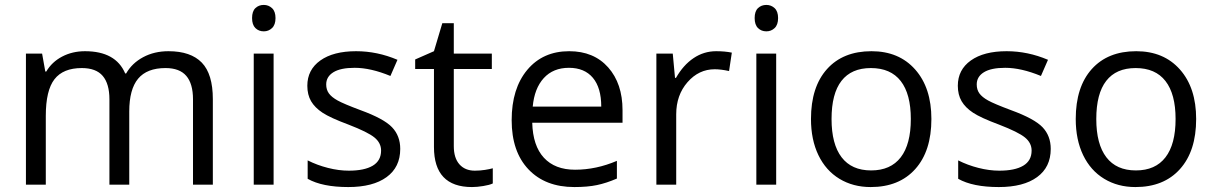

<svg xmlns="http://www.w3.org/2000/svg" viewBox="-20 -754 4960 784"><path d="M768.1 0V-348.1Q768.1 -412.1 740.7 -444.1Q713.4 -476.1 655.8 -476.1Q580.1 -476.1 543.9 -432.6Q507.8 -389.2 507.8 -298.8V0H426.8V-348.1Q426.8 -412.1 399.4 -444.1Q372.1 -476.1 314 -476.1Q237.8 -476.1 202.4 -430.4Q167 -384.8 167 -280.8V0H85.9V-535.2H151.9L165 -461.9H168.9Q191.9 -501 233.6 -522.9Q275.4 -544.9 327.1 -544.9Q452.6 -544.9 491.2 -454.1H495.1Q519 -496.1 564.5 -520.5Q609.9 -544.9 668 -544.9Q758.8 -544.9 804 -498.3Q849.1 -451.7 849.1 -349.1V0Z M1097.2 0H1016.1V-535.2H1097.2ZM1009.3 -680.2Q1009.3 -708 1022.9 -720.9Q1036.6 -733.9 1057.1 -733.9Q1076.7 -733.9 1090.8 -720.7Q1105 -707.5 1105 -680.2Q1105 -652.8 1090.8 -639.4Q1076.7 -626 1057.1 -626Q1036.6 -626 1022.9 -639.4Q1009.3 -652.8 1009.3 -680.2Z M1614.3 -146Q1614.3 -71.3 1558.6 -30.8Q1502.9 9.8 1402.3 9.8Q1295.9 9.8 1236.3 -23.9V-99.1Q1274.9 -79.6 1319.1 -68.4Q1363.3 -57.1 1404.3 -57.1Q1467.8 -57.1 1502 -77.4Q1536.1 -97.7 1536.1 -139.2Q1536.1 -170.4 1509 -192.6Q1481.9 -214.8 1403.3 -245.1Q1328.6 -272.9 1297.1 -293.7Q1265.6 -314.5 1250.2 -340.8Q1234.9 -367.2 1234.9 -403.8Q1234.9 -469.2 1288.1 -507.1Q1341.3 -544.9 1434.1 -544.9Q1520.5 -544.9 1603 -509.8L1574.2 -443.8Q1493.7 -477.1 1428.2 -477.1Q1370.6 -477.1 1341.3 -459Q1312 -440.9 1312 -409.2Q1312 -387.7 1323 -372.6Q1334 -357.4 1358.4 -343.8Q1382.8 -330.1 1452.1 -304.2Q1547.4 -269.5 1580.8 -234.4Q1614.3 -199.2 1614.3 -146Z M1918.9 -57.1Q1940.4 -57.1 1960.4 -60.3Q1980.5 -63.5 1992.2 -66.9V-4.9Q1979 1.5 1953.4 5.6Q1927.7 9.8 1907.2 9.8Q1752 9.8 1752 -153.8V-472.2H1675.3V-511.2L1752 -544.9L1786.1 -659.2H1833V-535.2H1988.3V-472.2H1833V-157.2Q1833 -108.9 1856 -83Q1878.9 -57.1 1918.9 -57.1Z M2325.2 9.8Q2206.5 9.8 2137.9 -62.5Q2069.3 -134.8 2069.3 -263.2Q2069.3 -392.6 2133.1 -468.8Q2196.8 -544.9 2304.2 -544.9Q2404.8 -544.9 2463.4 -478.8Q2522 -412.6 2522 -304.2V-252.9H2153.3Q2155.8 -158.7 2200.9 -109.9Q2246.1 -61 2328.1 -61Q2414.6 -61 2499 -97.2V-24.9Q2456.1 -6.3 2417.7 1.7Q2379.4 9.8 2325.2 9.8ZM2303.2 -477.1Q2238.8 -477.1 2200.4 -435.1Q2162.1 -393.1 2155.3 -318.8H2435.1Q2435.1 -395.5 2400.9 -436.3Q2366.7 -477.1 2303.2 -477.1Z M2904.3 -544.9Q2939.9 -544.9 2968.3 -539.1L2957 -463.9Q2923.8 -471.2 2898.4 -471.2Q2833.5 -471.2 2787.4 -418.5Q2741.2 -365.7 2741.2 -287.1V0H2660.2V-535.2H2727.1L2736.3 -436H2740.2Q2770 -488.3 2812 -516.6Q2854 -544.9 2904.3 -544.9Z M3149.4 0H3068.4V-535.2H3149.4ZM3061.5 -680.2Q3061.5 -708 3075.2 -720.9Q3088.9 -733.9 3109.4 -733.9Q3128.9 -733.9 3143.1 -720.7Q3157.2 -707.5 3157.2 -680.2Q3157.2 -652.8 3143.1 -639.4Q3128.9 -626 3109.4 -626Q3088.9 -626 3075.2 -639.4Q3061.5 -652.8 3061.5 -680.2Z M3783.2 -268.1Q3783.2 -137.2 3717.3 -63.7Q3651.4 9.8 3535.2 9.8Q3463.4 9.8 3407.7 -23.9Q3352.1 -57.6 3321.8 -120.6Q3291.5 -183.6 3291.5 -268.1Q3291.5 -398.9 3356.9 -471.9Q3422.4 -544.9 3538.6 -544.9Q3650.9 -544.9 3717 -470.2Q3783.2 -395.5 3783.2 -268.1ZM3375.5 -268.1Q3375.5 -165.5 3416.5 -111.8Q3457.5 -58.1 3537.1 -58.1Q3616.7 -58.1 3658 -111.6Q3699.2 -165 3699.2 -268.1Q3699.2 -370.1 3658 -423.1Q3616.7 -476.1 3536.1 -476.1Q3456.5 -476.1 3416 -423.8Q3375.5 -371.6 3375.5 -268.1Z M4270.5 -146Q4270.5 -71.3 4214.8 -30.8Q4159.2 9.8 4058.6 9.8Q3952.1 9.8 3892.6 -23.9V-99.1Q3931.2 -79.6 3975.3 -68.4Q4019.5 -57.1 4060.5 -57.1Q4124 -57.1 4158.2 -77.4Q4192.4 -97.7 4192.4 -139.2Q4192.4 -170.4 4165.3 -192.6Q4138.2 -214.8 4059.6 -245.1Q3984.9 -272.9 3953.4 -293.7Q3921.9 -314.5 3906.5 -340.8Q3891.1 -367.2 3891.1 -403.8Q3891.1 -469.2 3944.3 -507.1Q3997.6 -544.9 4090.3 -544.9Q4176.8 -544.9 4259.3 -509.8L4230.5 -443.8Q4149.9 -477.1 4084.5 -477.1Q4026.9 -477.1 3997.6 -459Q3968.3 -440.9 3968.3 -409.2Q3968.3 -387.7 3979.2 -372.6Q3990.2 -357.4 4014.6 -343.8Q4039.1 -330.1 4108.4 -304.2Q4203.6 -269.5 4237.1 -234.4Q4270.5 -199.2 4270.5 -146Z M4864.3 -268.1Q4864.3 -137.2 4798.3 -63.7Q4732.4 9.8 4616.2 9.8Q4544.4 9.8 4488.8 -23.9Q4433.1 -57.6 4402.8 -120.6Q4372.6 -183.6 4372.6 -268.1Q4372.6 -398.9 4438 -471.9Q4503.4 -544.9 4619.6 -544.9Q4731.9 -544.9 4798.1 -470.2Q4864.3 -395.5 4864.3 -268.1ZM4456.5 -268.1Q4456.5 -165.5 4497.6 -111.8Q4538.6 -58.1 4618.2 -58.1Q4697.8 -58.1 4739 -111.6Q4780.3 -165 4780.3 -268.1Q4780.3 -370.1 4739 -423.1Q4697.8 -476.1 4617.2 -476.1Q4537.6 -476.1 4497.1 -423.8Q4456.5 -371.6 4456.5 -268.1Z"/></svg>

Font: f0_44652 
Style: Regular
Weight: 400
Foundry: Ascender Corporation
Version: Version 1.10